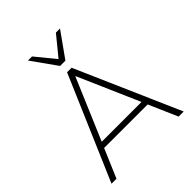

<svg xmlns="http://www.w3.org/2000/svg" viewBox="-253 -1081 1228 1228"><g transform="rotate(-45 360.5 -467.5)"><path d="M34 0 337 -705H378L687 0H641L552 -204L575 -195H138L166 -204L79 0ZM356 -649 177 -228 155 -234H558L542 -228L358 -649ZM334 -765 213 -935H250L358 -803L466 -935H503L382 -765Z"/></g></svg>

Font: Mulish ExtraLight ExtraLight
Style: Regular
Weight: 250
Version: Version 3.603